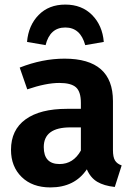

<svg xmlns="http://www.w3.org/2000/svg" viewBox="-20 -802 585 838"><path d="M433 -619 352 -605Q331 -682 265 -682Q198 -682 179 -605L98 -619Q104 -691 148.5 -736.5Q193 -782 265 -782Q337 -782 382 -736.5Q427 -691 433 -619ZM473 -147Q473 -116 482 -101.5Q491 -87 511 -80L481 14Q434 9 404.5 -8.5Q375 -26 359 -63Q306 16 200 16Q121 16 74.5 -29.5Q28 -75 28 -148Q28 -235 91.5 -281Q155 -327 272 -327H333V-353Q333 -402 311.5 -421Q290 -440 239 -440Q181 -440 99 -412L66 -507Q165 -546 262 -546Q473 -546 473 -361ZM240 -86Q300 -86 333 -145V-246H287Q171 -246 171 -160Q171 -86 240 -86Z"/></svg>

Font: Fira Sans SemiBold
Style: Regular
Weight: 600
Designer: bBox Type GmbH & Carrois Corporate GbR & Edenspiekermann AG
Foundry: bBox Type GmbH & Carrois Corporate GbR & Edenspiekermann AG
Version: Version 4.301;PS 004.301;hotconv 1.0.88;makeotf.lib2.5.64775